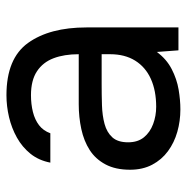

<svg xmlns="http://www.w3.org/2000/svg" viewBox="-12 -561 579 595"><g transform="rotate(-90 277.5 -263.5)"><path d="M236 6Q200 6 166.5 -3.5Q133 -13 106.5 -32.5Q80 -52 64.5 -81.5Q49 -111 49 -150Q49 -195 65.5 -226Q82 -257 110 -275Q138 -293 175 -301Q212 -309 252 -309H407Q407 -354 394.5 -387Q382 -420 354 -438.5Q326 -457 280 -457Q252 -457 228 -451Q204 -445 187 -432Q170 -419 162 -397H71Q78 -433 98.5 -458.5Q119 -484 148.5 -500.5Q178 -517 212 -525Q246 -533 280 -533Q394 -533 442 -466Q490 -399 490 -285V0H419L414 -67Q392 -37 361 -21Q330 -5 297.5 0.5Q265 6 236 6ZM244 -69Q294 -69 330.5 -85.5Q367 -102 387 -134Q407 -166 407 -212V-238H314Q281 -238 249 -237Q217 -236 191 -229Q165 -222 149.5 -205Q134 -188 134 -156Q134 -126 149.5 -107Q165 -88 190.5 -78.5Q216 -69 244 -69Z"/></g></svg>

Font: Onest
Style: Regular
Weight: 400
Designer: Dmitri Voloshin, Andrey Kudryavtsev
Foundry: Dmitri Voloshin, Andrey Kudryavtsev
Version: Version 1.000;gftools[0.9.33]